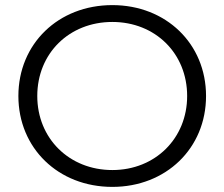

<svg xmlns="http://www.w3.org/2000/svg" viewBox="-20 -726 879 752"><path d="M420 6C630 6 787 -145 787 -350C787 -555 630 -706 420 -706C208 -706 52 -554 52 -350C52 -146 208 6 420 6ZM420 -60C251 -60 126 -184 126 -350C126 -517 251 -640 420 -640C588 -640 713 -517 713 -350C713 -184 588 -60 420 -60Z"/></svg>

Font: Montserrat Z
Style: Regular
Weight: 400
Designer: Julieta Ulanovsky
Foundry: Julieta Ulanovsky
Version: Version 8.000